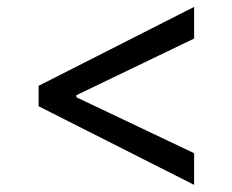

<svg xmlns="http://www.w3.org/2000/svg" viewBox="-20 -552 667 551"><path d="M90.8 -305.7 537.1 -532.2V-441.4L199.2 -278.8V-272.9L537.1 -112.3V-21.5L90.8 -247.1Z"/></svg>

Font: Pretendard Std
Style: Regular
Weight: 400
Designer: Base glyphs from Inter by Rasmus Andersson; Hangeul glyphs from Noto Sans CJK(Source Han Sans) by Jang Soo-young and Kan
Foundry: Kil Hyung-jin
Version: Version 1.309